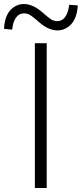

<svg xmlns="http://www.w3.org/2000/svg" viewBox="-69 -946 411 966"><path d="M106.4 0V-728.5H166V0ZM219.7 -793Q174.8 -793 127 -835Q88.9 -869.1 73.2 -875Q62.5 -878.9 51.8 -878.9Q15.6 -878.9 -1 -832Q-5.9 -815.4 -7.8 -796.9L-48.8 -800.8Q-44.9 -884.8 6.8 -914.1Q27.3 -925.8 50.8 -925.8Q96.7 -925.8 144.5 -883.8Q182.6 -849.6 197.3 -843.8Q208 -839.8 218.8 -839.8Q262.7 -839.8 276.4 -904.3Q278.3 -913.1 279.3 -921.9L322.3 -918.9Q317.4 -832 262.7 -803.7Q243.2 -793 219.7 -793Z"/></svg>

Font: Taipei Sans TC Beta Light
Style: Regular
Weight: 300
Designer: JT Foundry
Foundry: JT Foundry
Version: Version 1.000